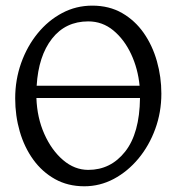

<svg xmlns="http://www.w3.org/2000/svg" viewBox="-20 -650 640 685"><path d="M280.8 14.6Q222.2 14.6 176.3 -11Q130.4 -36.6 98.6 -80.6Q66.9 -124.5 50.5 -180.9Q34.2 -237.3 34.2 -298.8Q34.2 -365.2 55.4 -425Q76.7 -484.9 114.3 -531Q151.9 -577.1 201.7 -603.5Q251.5 -629.9 309.1 -629.9Q369.6 -629.9 415.5 -603.5Q461.4 -577.1 492.7 -532.5Q523.9 -487.8 539.8 -431.6Q555.7 -375.5 555.7 -315.9Q555.7 -249.5 533.9 -189.9Q512.2 -130.4 473.9 -84.2Q435.5 -38.1 386 -11.7Q336.4 14.6 280.8 14.6ZM110.8 -344.2H478Q472.2 -404.8 447.8 -457Q423.3 -509.3 384.3 -541.5Q345.2 -573.7 294.9 -573.7Q213.9 -573.7 165.5 -512Q117.2 -450.2 110.8 -344.2ZM294.9 -43.9Q375 -43.9 426.5 -109.1Q478 -174.3 479.5 -300.3H109.9Q112.3 -230 138.2 -171.9Q164.1 -113.8 205.1 -78.9Q246.1 -43.9 294.9 -43.9Z"/></svg>

Font: David Libre
Style: Regular
Weight: 400
Designer: Ismar David, J. Victor Gaultney, Annie Olsen and Meir Sadan
Foundry: Monotype Imaging Inc. & SIL International
Version: Version 1.100; ttfautohint (v1.8.4.7-5d5b)